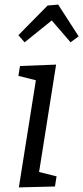

<svg xmlns="http://www.w3.org/2000/svg" viewBox="-20 -812 362 835"><path d="M87 -628 60 -659 187 -788 233 -792 322 -654 287 -628 205 -723ZM62 3 136 -463 60 -482 67 -525 224 -531 150 -64 226 -45 219 -1Z"/></svg>

Font: Bitter
Style: Italic
Weight: 400
Italic angle: -9°
Designer: Sol Matas, and Bitter project Authors
Foundry: Sol Matas
Version: Version 2.001